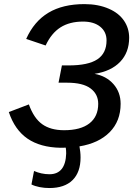

<svg xmlns="http://www.w3.org/2000/svg" viewBox="-20 -718 664 945"><path d="M277.3 9.3Q178.2 7.3 115.5 -35.6Q52.7 -78.6 23.4 -166.5L122.1 -204.1Q146.5 -136.2 187.7 -106.7Q229 -77.1 295.4 -77.1Q377 -77.1 420.2 -110.8Q463.4 -144.5 463.4 -207Q463.4 -254.4 425.8 -282.7Q388.2 -311 310.1 -311H268.1L284.7 -396H317.4Q414.1 -396 459.2 -426Q504.4 -456.1 504.4 -519Q504.4 -561.5 473.1 -586.7Q441.9 -611.8 388.7 -611.8Q322.8 -611.8 277.8 -583.3Q232.9 -554.7 204.6 -494.1L108.9 -526.4Q147.5 -612.8 218.3 -655.3Q289.1 -697.8 395.5 -697.8Q463.9 -697.8 516.1 -674.8Q564.5 -653.8 590.1 -616.5Q615.7 -579.1 615.7 -532.2Q615.7 -460 571.3 -413.6Q526.9 -367.2 445.3 -354.5Q502.9 -344.2 538.3 -304.2Q573.7 -264.2 573.7 -207Q573.7 -122.1 520 -67.6Q466.3 -13.2 371.1 2.4Q373.5 15.6 375 29.3Q376.5 43 376.5 57.1Q376.5 129.9 336.9 168.7Q297.4 207.5 223.1 207.5Q198.2 207.5 174.8 202.9Q151.4 198.2 134.8 189.9L147.5 123.5Q164.1 130.9 183.6 135.3Q203.1 139.6 223.6 139.6Q262.7 139.6 283.4 114Q304.2 88.4 305.7 37.6Q305.7 29.8 305.2 22.5Q304.7 15.1 303.7 8.8Z"/></svg>

Font: Arimo Medium
Style: Italic
Weight: 500
Italic angle: -12°
Designer: Steve Matteson
Foundry: Monotype Imaging Inc.
Version: Version 1.33